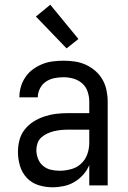

<svg xmlns="http://www.w3.org/2000/svg" viewBox="-20 -785 540 813"><path d="M202 8Q172 8 143 -1Q114 -10 93.5 -32Q73 -54 64.5 -83Q56 -112 56 -142Q56 -167 62.5 -192Q69 -217 85 -237Q101 -257 122.5 -270.5Q144 -284 168.5 -292Q193 -300 218 -303Q243 -306 269 -306H358V-355Q358 -376 351 -397Q344 -418 328 -432Q312 -446 291 -452Q270 -458 249 -458Q229 -458 209.5 -454Q190 -450 174 -439Q158 -428 149 -410Q140 -392 140 -373H62Q62 -396 68.5 -418Q75 -440 88 -459Q101 -478 119.5 -491.5Q138 -505 159 -513.5Q180 -522 203 -525Q226 -528 249 -528Q273 -528 297 -524.5Q321 -521 343 -511Q365 -501 383.5 -485Q402 -469 414 -448Q426 -427 431 -403Q436 -379 436 -355V0H358V-86Q349 -64 332.5 -45.5Q316 -27 295 -14.5Q274 -2 250 3Q226 8 202 8ZM232 -62Q256 -62 280.5 -68.5Q305 -75 323 -91.5Q341 -108 349.5 -131.5Q358 -155 358 -180V-236H269Q254 -236 238.5 -234.5Q223 -233 208.5 -229.5Q194 -226 180 -219.5Q166 -213 155 -203Q144 -193 139 -178.5Q134 -164 134 -149Q134 -131 141 -113Q148 -95 162 -83Q176 -71 194.5 -66.5Q213 -62 232 -62ZM262 -580 132 -715 193 -765 312 -620Z"/></svg>

Font: Iosevka Web
Style: Regular
Weight: 400
Monospace: yes
Designer: Belleve Invis
Foundry: Belleve Invis
Version: Version 28.0.3; ttfautohint (v1.8.3)